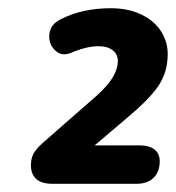

<svg xmlns="http://www.w3.org/2000/svg" viewBox="-20 -729 428 467"><path d="M55.2 -326.7Q55.2 -344 61.8 -355.7Q68.4 -367.4 84 -381.4L214.5 -495.7Q239.8 -518.3 252.8 -538.6Q265.8 -559 266.6 -579.3Q267.3 -596 254.7 -606.3Q242 -616.6 219.9 -616.6Q190.7 -616.6 153.4 -600.8Q130.4 -590.8 114 -606.6Q97.5 -622.3 100.1 -646.2Q102.6 -670 128.3 -682.5Q156 -696.4 186.3 -702.7Q216.6 -709 249 -709Q292.4 -709 324.2 -693.5Q356 -678 372.4 -651.8Q388.7 -625.5 387.9 -594.1Q387.1 -551.7 364.4 -518.8Q341.7 -486 285.7 -439.4L174.4 -345L173.4 -375.4H318.6Q342.8 -375.4 355.7 -365.5Q368.5 -355.6 368.5 -336.9Q368.5 -311.3 353.6 -296.6Q338.6 -282 312.8 -282H106.7Q81 -282 68.1 -293.8Q55.2 -305.7 55.2 -326.7Z"/></svg>

Font: SN Pro Thin
Style: Italic
Weight: 200
Italic angle: -9°
Designer: Tobias Whetton
Foundry: Supernotes
Version: Version 1.003;Glyphs 3.3 (3324)